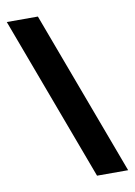

<svg xmlns="http://www.w3.org/2000/svg" viewBox="-82 -768 577 821"><g transform="rotate(-10 206.5 -357.0)"><path d="M141 -714 407 0H272L6 -714Z"/></g></svg>

Font: Noto Sans Gunjala Gondi
Style: Regular
Weight: 400
Designer: Ek Type
Foundry: Ek Type
Version: Version 1.004